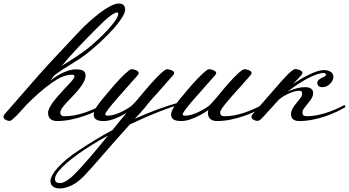

<svg xmlns="http://www.w3.org/2000/svg" viewBox="-45 -684 1973 1085"><path d="M246.1 -214.8Q207 -187 172.1 -155.8Q137.2 -124.5 103.5 -90.8Q95.2 -81.1 85.4 -70.3Q75.7 -59.6 66.2 -49.3Q56.6 -39.1 47.4 -29.5Q38.1 -20 30.3 -13.7Q24.4 -7.8 19.5 -4.4Q14.6 -1 7.8 -1Q5.4 -1 2.7 -1.2Q0 -1.5 -3.9 -2.9Q-12.7 -5.9 -19 -11Q-25.4 -16.1 -25.4 -23.4Q-25.4 -26.4 -23.9 -30.3Q-22.5 -34.2 -19.5 -38.1L177.7 -263.7Q201.7 -291 229.2 -320.8Q256.8 -350.6 286.1 -381.8Q315.4 -413.1 345.5 -445.1Q375.5 -477.1 405.3 -508.8Q415 -519.5 431.2 -535.2Q447.3 -550.8 466.8 -568.1Q486.3 -585.4 508.1 -602.5Q529.8 -619.6 551 -633.3Q572.3 -647 591.6 -655.5Q610.8 -664.1 626 -664.1Q646 -664.1 654.1 -654.3Q662.1 -644.5 662.1 -628.9Q661.6 -613.3 648.2 -590.6Q634.8 -567.9 613.8 -542.2Q592.8 -516.6 566.9 -490.2Q541 -463.9 515.9 -440.9Q490.7 -418 469.2 -399.9Q447.8 -381.8 435.5 -373Q415 -357.9 394.3 -344.7Q373.5 -331.5 352.3 -318.4Q331.1 -305.2 308.3 -290.5Q285.6 -275.9 261.7 -257.8Q255.9 -249.5 250.5 -242.2Q245.1 -234.9 239.3 -227.5Q246.6 -233.9 261.5 -244.6Q276.4 -255.4 296.1 -265.9Q315.9 -276.4 338.9 -284.2Q361.8 -292 384.8 -292Q416 -292 427.2 -283Q438.5 -273.9 438.5 -257.8Q438.5 -239.3 427.7 -219.5Q417 -199.7 401.1 -180.2Q385.3 -160.6 366.9 -141.8Q348.6 -123 332.8 -106Q316.9 -88.9 306.4 -74Q295.9 -59.1 295.9 -47.9Q295.9 -41 298.3 -36.9Q300.8 -32.7 304.4 -30.5Q308.1 -28.3 312.7 -27.8Q317.4 -27.3 322.3 -27.3Q350.1 -27.3 377.4 -32.7Q404.8 -38.1 431.4 -46.9Q458 -55.7 483.9 -67.1Q509.8 -78.6 534.2 -90.8L539.1 -79.1Q522.9 -68.4 494.6 -54.7Q466.3 -41 431.2 -28.8Q396 -16.6 356.2 -8.3Q316.4 0 277.3 0Q254.4 0 240.5 -11.2Q226.6 -22.5 226.6 -46.9Q226.6 -58.6 234.4 -74.2Q242.2 -89.8 254.6 -106.7Q267.1 -123.5 282.5 -141.1Q297.9 -158.7 312.7 -174.8Q327.6 -190.9 340.8 -204.8Q354 -218.8 362.3 -228.5Q365.2 -232.9 370.6 -240Q376 -247.1 376 -252.9Q376 -256.8 372.8 -259.3Q369.6 -261.7 362.3 -261.7Q347.2 -261.7 333.3 -258.5Q319.3 -255.4 305.4 -249.5Q291.5 -243.7 276.9 -234.9Q262.2 -226.1 246.1 -214.8ZM488.3 -510.7Q442.4 -464.8 395.3 -414.8Q348.1 -364.7 303.7 -311.5Q324.7 -325.2 346.2 -338.4Q367.7 -351.6 389.6 -366.2Q411.6 -380.9 434.8 -397.9Q458 -415 483.4 -437.5Q507.3 -458.5 532.2 -482.9Q557.1 -507.3 577.4 -530.5Q597.7 -553.7 610.4 -573.7Q623 -593.8 623 -606.4Q623 -613.3 616.2 -613.3Q606.4 -613.3 591.8 -603.8Q577.1 -594.2 559.8 -579.3Q542.5 -564.5 523.9 -546.1Q505.4 -527.8 488.3 -510.7Z M773.4 -75.2Q758.8 -58.1 744.9 -42.7Q731 -27.3 716.8 -12.7Q776.4 -40 839.8 -63.7Q903.3 -87.4 971.7 -106.4L976.6 -94.7Q950.7 -87.9 918 -76.7Q885.3 -65.4 848.4 -50.8Q811.5 -36.1 771.2 -18.6Q731 -1 689.5 18.6Q600.1 117.2 537.1 190.4Q474.1 263.7 434.6 305.7Q420.4 320.3 404.5 334Q388.7 347.7 370.6 357.9Q352.5 368.2 332.8 374.5Q313 380.9 292 380.9Q282.2 380.9 272.9 378.7Q263.7 376.5 256.3 371.3Q249 366.2 244.6 358.2Q240.2 350.1 240.2 338.9Q240.2 325.2 250.5 305.9Q260.7 286.6 281 263.9Q301.3 241.2 331.3 216.1Q361.3 190.9 401.4 165Q444.8 136.2 491.9 107.4Q539.1 78.6 590.8 50.8Q630.4 1 669.9 -45.9Q657.2 -38.6 641.8 -30.5Q626.5 -22.5 609.6 -15.6Q592.8 -8.8 575.2 -4.4Q557.6 0 541 0Q509.3 0 496.8 -10Q484.4 -20 484.4 -36.1Q484.4 -48.3 491.2 -62.7Q498 -77.1 508.8 -92Q519.5 -106.9 532.2 -122.1Q544.9 -137.2 556.6 -151.4Q565.9 -162.1 578.1 -176.8Q590.3 -191.4 604.2 -207.3Q618.2 -223.1 632.6 -238.3Q647 -253.4 659.9 -265.6Q672.9 -277.8 683.1 -285.4Q693.4 -293 699.2 -293Q703.1 -293 710 -291.5Q716.8 -290 723.4 -287.4Q730 -284.7 734.6 -280.5Q739.3 -276.4 739.3 -271.5Q739.3 -266.1 732.2 -257.8Q725.1 -249.5 714.8 -238.3L633.8 -146.5Q630.4 -142.6 622.8 -134.3Q615.2 -126 606 -115Q596.7 -104 586.7 -92Q576.7 -80.1 568.6 -69.3Q560.5 -58.6 555.2 -50.3Q549.8 -42 549.8 -39.1Q549.8 -35.2 553 -32.7Q556.2 -30.3 563.5 -30.3Q578.6 -30.3 595.2 -34.7Q611.8 -39.1 629.2 -46.4Q646.5 -53.7 663.8 -63.7Q681.2 -73.7 697.3 -85Q700.2 -87.4 706.5 -94.2Q712.9 -101.1 725.6 -114.3Q732.4 -122.6 738.8 -130.4Q745.1 -138.2 752 -145.5Q755.9 -149.4 756.8 -151.4Q765.6 -162.1 778.1 -176.8Q790.5 -191.4 804.4 -207.3Q818.4 -223.1 832.8 -238.3Q847.2 -253.4 860.1 -265.6Q873 -277.8 883.3 -285.4Q893.6 -293 899.4 -293Q903.3 -293 910.2 -291.5Q917 -290 923.6 -287.4Q930.2 -284.7 934.8 -280.5Q939.5 -276.4 939.5 -271.5Q939.5 -266.1 932.4 -257.8Q925.3 -249.5 915 -238.3L834 -146.5Q830.6 -143.1 823.7 -135.5Q816.9 -127.9 808.3 -118.2Q799.8 -108.4 790.5 -97.2Q781.2 -85.9 773.4 -75.2ZM374 302.7Q392.6 284.2 414.8 259.8Q437 235.4 461.7 206.8Q486.3 178.2 512.5 146.7Q538.6 115.2 565.4 82Q520.5 106.4 478.5 132.3Q436.5 158.2 400.1 183.8Q363.8 209.5 334.5 234.6Q305.2 259.8 286.1 283.2Q277.8 293 271.7 304.9Q265.6 316.9 265.6 328.1Q265.6 337.9 272.2 344.2Q278.8 350.6 295.9 350.6Q303.7 350.6 313.7 346.4Q323.7 342.3 334 335.7Q344.2 329.1 354.5 320.6Q364.7 312 374 302.7Z M1195.3 -152.3Q1204.1 -163.1 1216.3 -178Q1228.5 -192.9 1242.4 -208.5Q1256.3 -224.1 1270.5 -239.3Q1284.7 -254.4 1297.6 -266.4Q1310.5 -278.3 1320.8 -285.6Q1331.1 -293 1336.9 -293Q1340.8 -293 1347.7 -291.5Q1354.5 -290 1361.1 -287.4Q1367.7 -284.7 1372.3 -280.5Q1377 -276.4 1377 -271.5Q1377 -266.1 1369.9 -257.8Q1362.8 -249.5 1352.5 -238.3Q1329.6 -211.9 1312.7 -193.1Q1295.9 -174.3 1283 -160.2Q1270 -146 1260.3 -134.8Q1250.5 -123.5 1241.2 -112.3Q1223.6 -91.8 1211.4 -74.7Q1199.2 -57.6 1199.2 -47.9Q1199.2 -41 1201.7 -36.9Q1204.1 -32.7 1207.8 -30.5Q1211.4 -28.3 1216.1 -27.8Q1220.7 -27.3 1225.6 -27.3Q1253.4 -27.3 1280.8 -32.7Q1308.1 -38.1 1334.7 -46.9Q1361.3 -55.7 1387.2 -67.1Q1413.1 -78.6 1437.5 -90.8L1442.4 -79.1Q1426.3 -68.4 1397.9 -54.7Q1369.6 -41 1334.5 -28.8Q1299.3 -16.6 1259.5 -8.3Q1219.7 0 1180.7 0Q1157.7 0 1143.8 -11.2Q1129.9 -22.5 1129.9 -46.9Q1129.9 -53.7 1132.8 -62.5Q1123.5 -55.7 1106.7 -45.2Q1089.8 -34.7 1068.6 -24.7Q1047.4 -14.6 1023.9 -7.3Q1000.5 0 978.5 0Q946.8 0 934.3 -10Q921.9 -20 921.9 -36.1Q921.9 -48.3 928.7 -62.7Q935.5 -77.1 946.3 -92Q957 -106.9 969.7 -122.1Q982.4 -137.2 994.1 -151.4Q1002.9 -162.1 1015.4 -176.8Q1027.8 -191.4 1041.7 -207.3Q1055.7 -223.1 1070.1 -238.3Q1084.5 -253.4 1097.4 -265.6Q1110.4 -277.8 1120.6 -285.4Q1130.9 -293 1136.7 -293Q1140.6 -293 1147.5 -291.5Q1154.3 -290 1160.9 -287.4Q1167.5 -284.7 1172.1 -280.5Q1176.8 -276.4 1176.8 -271.5Q1176.8 -266.1 1169.7 -257.8Q1162.6 -249.5 1152.3 -238.3L1071.3 -146.5Q1067.9 -142.6 1060.3 -134.3Q1052.7 -126 1043.5 -115Q1034.2 -104 1024.2 -92Q1014.2 -80.1 1006.1 -69.3Q998 -58.6 992.7 -50.3Q987.3 -42 987.3 -39.1Q987.3 -35.2 990.5 -32.7Q993.7 -30.3 1001 -30.3Q1016.1 -30.3 1032.7 -34.7Q1049.3 -39.1 1066.7 -46.4Q1084 -53.7 1101.3 -63.7Q1118.7 -73.7 1134.8 -85Q1140.1 -88.9 1150.9 -101.1Q1161.6 -113.3 1172.9 -126Z M1518.6 -194.3Q1533.2 -211.4 1549.1 -229.2Q1564.9 -247.1 1579.3 -261.5Q1593.8 -275.9 1605.5 -284.9Q1617.2 -293.9 1624 -293.9Q1627.9 -293.9 1634.8 -292.5Q1641.6 -291 1648.2 -288.3Q1654.8 -285.6 1659.4 -281.5Q1664.1 -277.3 1664.1 -272.5Q1664.1 -267.1 1657 -258.8Q1649.9 -250.5 1639.6 -239.3Q1631.3 -230.5 1624.3 -223.1Q1617.2 -215.8 1611.3 -209Q1629.4 -222.2 1652.8 -236.1Q1676.3 -250 1700.2 -261.7Q1724.1 -273.4 1746.3 -280.8Q1768.6 -288.1 1785.2 -288.1Q1794.9 -288.1 1804.7 -285.9Q1814.5 -283.7 1822 -279.3Q1829.6 -274.9 1834.2 -267.8Q1838.9 -260.7 1838.9 -251Q1838.9 -239.7 1833.7 -229Q1828.6 -218.3 1820.1 -210Q1811.5 -201.7 1800.5 -196.5Q1789.6 -191.4 1777.3 -191.4Q1761.7 -191.4 1754.9 -198.5Q1748 -205.6 1748 -212.9Q1748 -224.6 1754.4 -230.7Q1760.7 -236.8 1769.5 -242.2Q1772 -243.7 1776.6 -245.6Q1781.2 -247.6 1785.6 -250Q1790 -252.4 1793.5 -255.1Q1796.9 -257.8 1796.9 -260.7Q1796.9 -264.6 1793.9 -268.1Q1791 -271.5 1785.2 -271.5Q1770.5 -271.5 1752.2 -265.9Q1733.9 -260.3 1714.4 -251.2Q1694.8 -242.2 1675.3 -231Q1655.8 -219.7 1638.2 -208Q1620.6 -196.3 1605.7 -185.5Q1590.8 -174.8 1581.1 -167Q1599.1 -174.8 1613 -179.4Q1627 -184.1 1638.2 -186.8Q1649.4 -189.5 1658.7 -190.4Q1668 -191.4 1677.7 -191.4Q1702.6 -191.4 1713.6 -182.4Q1724.6 -173.3 1724.6 -159.2Q1724.6 -142.1 1715.1 -127.2Q1705.6 -112.3 1694.3 -98.6Q1683.1 -85 1673.6 -72.5Q1664.1 -60.1 1664.1 -48.8Q1664.1 -37.1 1669.9 -32.2Q1675.8 -27.3 1691.4 -27.3Q1733.4 -27.3 1787.4 -43Q1841.3 -58.6 1902.3 -90.8L1907.2 -79.1Q1884.8 -65.4 1855.2 -51.5Q1825.7 -37.6 1791.7 -26.1Q1757.8 -14.6 1720.5 -7.3Q1683.1 0 1645.5 0Q1623.5 0 1611.6 -9.8Q1599.6 -19.5 1599.6 -37.1Q1599.6 -42.5 1600.3 -48.1Q1601.1 -53.7 1603.5 -59.6Q1609.4 -75.2 1619.1 -87.9Q1628.9 -100.6 1638.4 -111.6Q1647.9 -122.6 1655 -133.1Q1662.1 -143.6 1662.1 -155.3Q1662.1 -165.5 1658.4 -168.2Q1654.8 -170.9 1643.6 -170.9Q1631.8 -170.9 1616.7 -166.5Q1601.6 -162.1 1585.9 -155Q1570.3 -147.9 1555.9 -139.2Q1541.5 -130.4 1531.2 -121.1Q1515.1 -103.5 1493.7 -79.8Q1472.2 -56.2 1439.5 -20.5Q1429.2 -9.3 1422.6 -5.1Q1416 -1 1409.2 -1Q1403.3 -1 1397.5 -2.9Q1391.6 -4.9 1386.7 -7.8Q1381.8 -10.7 1378.9 -14.6Q1376 -18.6 1376 -22.5Q1376 -30.8 1381.1 -37.1Q1386.2 -43.5 1388.7 -45.9Z"/></svg>

Font: Meie Script
Style: Regular
Weight: 400
Version: Version 1.001